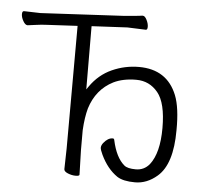

<svg xmlns="http://www.w3.org/2000/svg" viewBox="-51 -759 887 826"><g transform="rotate(5 392.0 -346.5)"><path d="M619 -72Q659 -123 659 -231Q659 -339 622.5 -383.5Q586 -428 529 -428Q472 -428 431 -408Q358 -371 332 -287Q321 -247 318 -192V-106L321 0Q321 6 304.5 6Q288 6 271 -1Q254 -8 254 -18L256 -107L257 -637L126 -630Q101 -629 77.5 -625.5Q54 -622 43 -621H42Q32 -621 23 -637Q14 -653 14 -666.5Q14 -680 22 -680L93 -678L447 -697Q470 -699 494 -701Q518 -703 530 -705H533Q542 -705 550 -689Q558 -673 558 -659.5Q558 -646 551 -646L471 -649L317 -641L318 -368L327 -381Q364 -434 419.5 -459Q475 -484 536 -484Q657 -484 700 -377Q721 -324 720 -227Q720 -80 657 -26Q613 12 561.5 12Q510 12 484 -5Q440 -35 412 -94Q402 -115 402 -124Q402 -133 410 -144Q429 -168 450 -168Q456 -168 457 -161Q473 -87 510 -56Q524 -44 560 -44Q596 -44 619 -72Z"/></g></svg>

Font: ToneOZ-Pinyin-WenKai-Light
Style: Light
Weight: 300
Designer: Fontworks Inc.
Foundry: ToneOZ
Version: Version 0.240331